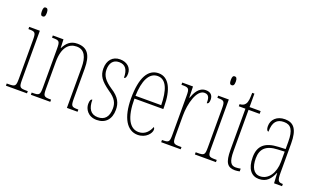

<svg xmlns="http://www.w3.org/2000/svg" viewBox="-77 -1177 2705 1627"><g transform="rotate(20 1276.0 -364.0)"><path d="M114 -658C127 -658 137 -666 137 -698C137 -729 127 -738 114 -738C100 -738 92 -729 92 -698C92 -666 100 -658 114 -658ZM22 0H212V-20H199C139 -20 133 -26 133 -96V-536H37V-516H43C101 -516 105 -508 105 -437V-96C105 -26 99 -20 38 -20H22Z M247 0H422V-20H416C356 -20 350 -26 350 -96V-333C350 -467 405 -517 473 -517C545 -517 572 -457 572 -364V0H668V-20H664C606 -20 600 -26 600 -96V-363C600 -486 562 -542 471 -542C408 -542 376 -508 351 -459H349L346 -536H250V-516H255C316 -516 322 -511 322 -441V-96C322 -26 316 -20 255 -20H247Z M843 10C921 10 968 -41 968 -126C968 -185 948 -234 870 -283C806 -326 776 -365 776 -420C776 -473 799 -516 856 -516C913 -516 939 -478 939 -405C954 -405 960 -421 960 -450C960 -504 918 -541 856 -541C789 -541 748 -493 748 -421C748 -355 775 -317 856 -259C926 -213 940 -174 940 -129C940 -52 905 -15 844 -15C780 -15 751 -60 751 -139C738 -139 730 -125 730 -93C730 -50 762 10 843 10Z M1212 10C1287 10 1328 -46 1328 -77C1328 -90 1324 -96 1319 -99C1303 -57 1270 -15 1212 -15C1132 -15 1083 -97 1083 -270H1343V-291C1343 -445 1296 -542 1204 -542C1109 -542 1055 -450 1055 -262C1055 -88 1116 10 1212 10ZM1315 -295H1083C1087 -431 1126 -517 1204 -517C1283 -517 1313 -427 1315 -295Z M1422 0H1598V-20H1587C1524 -20 1518 -25 1518 -96V-274C1518 -382 1554 -519 1625 -519C1670 -519 1672 -480 1672 -443C1688 -443 1693 -460 1693 -483C1693 -517 1674 -544 1629 -544C1564 -544 1537 -483 1519 -435H1517L1514 -536H1417V-516H1420C1484 -516 1490 -511 1490 -440V-96C1490 -25 1484 -20 1423 -20H1422Z M1818 -658C1831 -658 1841 -666 1841 -698C1841 -729 1831 -738 1818 -738C1804 -738 1796 -729 1796 -698C1796 -666 1804 -658 1818 -658ZM1726 0H1916V-20H1903C1843 -20 1837 -26 1837 -96V-536H1741V-516H1747C1805 -516 1809 -508 1809 -437V-96C1809 -26 1803 -20 1742 -20H1726Z M2090 10C2101 10 2117 8 2132 5V-20C2115 -17 2104 -15 2088 -15C2046 -15 2024 -40 2024 -140V-511H2124V-536H2024V-657H2004C2003 -610 2003 -575 1986 -553C1977 -540 1961 -532 1936 -530V-511H1996V-141C1996 -26 2022 10 2090 10Z M2305 10C2376 10 2408 -33 2433 -91H2435L2440 0H2512V-20H2510C2472 -20 2461 -29 2461 -103V-366C2461 -495 2421 -542 2343 -542C2269 -542 2225 -496 2225 -438C2225 -411 2233 -395 2246 -395C2246 -482 2279 -517 2342 -517C2406 -517 2433 -477 2433 -371V-306L2370 -303C2251 -298 2194 -250 2194 -146C2194 -41 2238 10 2305 10ZM2307 -15C2248 -15 2222 -69 2222 -146C2222 -228 2264 -276 2371 -280L2433 -283V-191C2433 -92 2382 -15 2307 -15Z"/></g></svg>

Font: Noto Serif Sinhala ExtraCondensed Thin
Style: Regular
Weight: 100
Width: 2
Designer: Jelle Bosma - Monotype Design Team
Foundry: Monotype Imaging Inc.
Version: Version 2.007